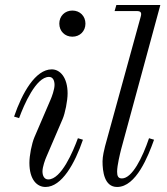

<svg xmlns="http://www.w3.org/2000/svg" viewBox="-20 -732 664 764"><path d="M216 -638C216 -608 238 -586 268 -586C298 -586 320 -608 320 -638C320 -668 298 -690 268 -690C238 -690 216 -668 216 -638ZM36 -268 56 -262C75 -314 123 -426 175 -426C191 -426 197 -411 197 -394C197 -376 186 -346 181 -335L117 -186C106 -160 97 -113 97 -84C97 -16 128 12 161 12C226 12 278 -82 310 -176L290 -182C271 -130 224 -18 172 -18C156 -18 149 -33 149 -50C149 -68 160 -98 165 -109L229 -258C239 -281 249 -331 249 -360C249 -424 219 -456 186 -456C121 -456 68 -362 36 -268Z M388 -90C388 -50 395 12 446 12C522 12 570 -112 593 -176L573 -182C547 -105 506 -22 465 -22C450 -22 446 -32 446 -49C446 -74 458 -122 462 -138L618 -712H443L436 -688H524C539 -688 545 -683 540 -666L398 -150C395 -138 388 -110 388 -90Z"/></svg>

Font: Old Standard
Style: Italic
Weight: 400
Italic angle: -15.2°
Designer: Alexey Kryukov <alexios@thessalonica.org.ru>
Version: Version 2.0